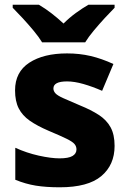

<svg xmlns="http://www.w3.org/2000/svg" viewBox="-20 -786 546 816"><path d="M467 -166Q467 -85 410.5 -37.5Q354 10 234 10Q176 10 132.5 3Q89 -4 45 -22V-158Q93 -136 145 -124.5Q197 -113 233 -113Q271 -113 288 -123Q305 -133 305 -151Q305 -164 296.5 -174Q288 -184 262.5 -196.5Q237 -209 187 -230Q138 -251 106.5 -273Q75 -295 59.5 -325.5Q44 -356 44 -402Q44 -480 104.5 -519.5Q165 -559 265 -559Q318 -559 365 -548Q412 -537 462 -514L414 -400Q373 -418 334.5 -429Q296 -440 265 -440Q207 -440 207 -410Q207 -399 215.5 -389.5Q224 -380 248.5 -369Q273 -358 320 -338Q367 -319 400 -297.5Q433 -276 450 -245Q467 -214 467 -166ZM159 -606Q145 -629 122.5 -656Q100 -683 76.5 -708.5Q53 -734 34 -753V-766H145Q172 -750 197.5 -730.5Q223 -711 250 -686Q275 -711 302.5 -731Q330 -751 356 -766H467V-753Q449 -735 425.5 -709.5Q402 -684 379 -656.5Q356 -629 342 -606Z"/></svg>

Font: Noto Sans ExtraBold
Style: Regular
Weight: 800
Designer: Monotype Design Team
Foundry: Monotype Imaging Inc.
Version: Version 2.007